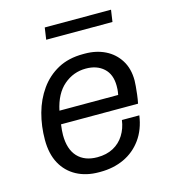

<svg xmlns="http://www.w3.org/2000/svg" viewBox="-104 -767 772 862"><g transform="rotate(-15 281.5 -335.5)"><path d="M250 10Q191 10 146.5 -14Q102 -38 77.5 -83Q53 -128 53 -193Q53 -257 69 -315.5Q85 -374 118 -420.5Q151 -467 200.5 -494Q250 -521 318 -521H326Q379 -521 420.5 -500.5Q462 -480 486.5 -441Q511 -402 511 -347Q511 -338 509.5 -320.5Q508 -303 505.5 -282Q503 -261 499 -242H141Q139 -228 138 -215Q137 -202 137 -193Q137 -127 169.5 -92Q202 -57 261 -57Q304 -57 335.5 -74Q367 -91 386 -121.5Q405 -152 410 -190H491Q482 -126 449.5 -81Q417 -36 367.5 -13Q318 10 257 10ZM150 -303H423Q426 -319 426.5 -328Q427 -337 427 -344Q427 -398 395.5 -426.5Q364 -455 313 -455Q255 -455 210.5 -417Q166 -379 150 -303ZM175 -626 183 -681H491L483 -626Z"/></g></svg>

Font: Chivo Medium Light
Style: Italic
Weight: 300
Italic angle: -8.05°
Version: Version 2.002